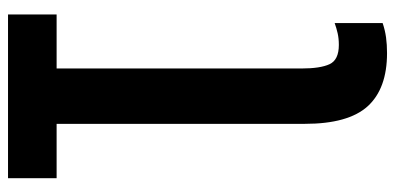

<svg xmlns="http://www.w3.org/2000/svg" viewBox="-268 -486 966 469"><g transform="rotate(-90 214.5 -251.0)"><path d="M319.8 211.9Q232.9 211.9 189.9 164.6Q147 117.2 147 11.2V-595.2H14.2V-713.9H414.1V-595.2H282.2V2.9Q282.2 48.8 292.7 71.5Q303.2 94.2 339.8 94.2Q355.5 94.2 368.2 91.3Q380.9 88.4 393.1 84V201.2Q376 207 358.2 209.5Q340.3 211.9 319.8 211.9Z"/></g></svg>

Font: Open Sans Condensed
Style: Bold
Weight: 700
Width: 3
Designer: Monotype Design Team
Foundry: Monotype Imaging Inc.
Version: Version 3.003; ttfautohint (v1.8.4)